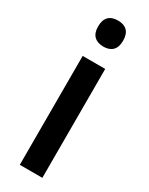

<svg xmlns="http://www.w3.org/2000/svg" viewBox="-198 -787 641 826"><g transform="rotate(30 122.5 -374.5)"><path d="M185 -684Q185 -652 169 -636Q153 -620 124 -620Q94 -620 77.5 -636Q61 -652 61 -684Q61 -749 124 -749Q153 -749 169 -733Q185 -717 185 -684ZM179 0H67V-541H179Z"/></g></svg>

Font: Noto Sans Display Medium Narrow
Style: Regular
Weight: 500
Width: 4
Designer: Monotype Design team
Foundry: Monotype Imaging Inc.
Version: Version 1.000